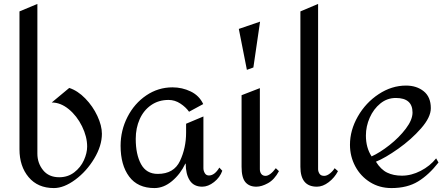

<svg xmlns="http://www.w3.org/2000/svg" viewBox="-20 -944 2276 976"><path d="M254 12Q172 12 125.5 -43.5Q79 -99 79 -185V-886L170 -924V-163Q170 -115 199 -79Q228 -43 281 -43Q325 -43 357.5 -68Q390 -93 406.5 -129.5Q423 -166 423 -199Q423 -249 397 -302Q371 -355 329.5 -389Q288 -423 243 -423L332 -497Q375 -483 413.5 -443.5Q452 -404 475 -354.5Q498 -305 498 -264Q498 -203 459 -138Q420 -73 362.5 -30.5Q305 12 254 12Z M1013 -415 941 -376Q925 -399 897 -417.5Q869 -436 837 -436Q786 -436 748 -409.5Q710 -383 690 -338Q670 -293 670 -238Q670 -159 697 -109.5Q724 -60 782 -60Q864 -60 895 -126Q926 -192 926 -270V-315L1014 -352V-89Q1014 -76 1021 -64Q1028 -52 1042 -52Q1071 -52 1095 -92L1110 -76Q1098 -42 1068 -18.5Q1038 5 1008 5Q965 5 944.5 -27Q924 -59 924 -112H922Q897 -59 854.5 -23.5Q812 12 765 12Q680 12 636.5 -46.5Q593 -105 593 -203Q593 -281 628 -349.5Q663 -418 723.5 -459Q784 -500 857 -500Q906 -500 949.5 -479Q993 -458 1013 -415Z M1268 -601 1235 -589 1194 -797 1302 -834ZM1301 -84Q1301 -69 1308.5 -59.5Q1316 -50 1330 -50Q1341 -50 1354.5 -60Q1368 -70 1382 -89L1398 -74Q1375 -31 1342.5 -13Q1310 5 1283 5Q1247 5 1227.5 -18Q1208 -41 1208 -96V-460L1301 -496Z M1597 -84Q1597 -72 1604 -61Q1611 -50 1628 -50Q1642 -50 1657.5 -62.5Q1673 -75 1681 -89L1698 -74Q1681 -41 1651 -18Q1621 5 1591 5Q1507 5 1507 -96V-886L1597 -924Z M2170 -394Q2170 -348 2120.5 -291.5Q2071 -235 2004.5 -188Q1938 -141 1891 -122Q1916 -82 1948 -66.5Q1980 -51 2023 -51Q2071 -51 2118.5 -75.5Q2166 -100 2197 -139L2209 -118Q2160 -55 2105 -21.5Q2050 12 1970 12Q1909 12 1861 -18Q1813 -48 1786 -98.5Q1759 -149 1759 -208Q1759 -282 1799 -352Q1839 -422 1905 -465.5Q1971 -509 2044 -509Q2098 -509 2134 -480Q2170 -451 2170 -394ZM1840 -255Q1840 -193 1869 -149Q1911 -168 1960 -206.5Q2009 -245 2043 -290Q2077 -335 2077 -372Q2077 -446 1992 -446Q1948 -446 1913.5 -418Q1879 -390 1859.5 -346Q1840 -302 1840 -255Z"/></svg>

Font: Amita
Style: Regular
Weight: 400
Designer: Eduardo Rodriguez Tunni, Modular Infotech, Brian J. Bonislawsky
Foundry: Eduardo Rodriguez Tunni, Modular Infotech, Brian J. Bonislawsky
Version: Version 1.004